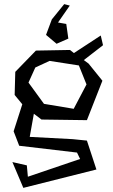

<svg xmlns="http://www.w3.org/2000/svg" viewBox="-20 -738 549 930"><path d="M40 0ZM118 -338 193 -235 337 -211 399 -329 362 -421 220 -443 151 -411ZM144 -187 124 -75 332 -64 401 -57 447 83 93 172 40 47 110 63 115 118 368 32 353 1 73 -32 46 -102 88 -233 51 -278 54 -390 154 -493 319 -496 338 -481 468 -566 479 -519 386 -447 409 -430 476 -347 401 -156 181 -159ZM254 -526 203 -569 231 -644 291 -718 318 -711 261 -629 301 -622 311 -551Z"/></svg>

Font: Underdog
Style: Regular
Weight: 400
Designer: Sergey Steblina
Foundry: Sergey Steblina, Jovanny Lemonad
Version: Version 1.001; ttfautohint (v0.9)